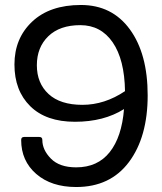

<svg xmlns="http://www.w3.org/2000/svg" viewBox="-20 -744 652 771"><path d="M77 -194H138Q150 -194 150 -182Q150 -142 184.5 -107Q219 -72 286 -72Q372 -72 420.5 -133Q469 -194 478 -306Q397 -255 281 -255Q165 -255 101.5 -317.5Q38 -380 38 -485Q38 -590 109 -657Q180 -724 305 -724Q430 -724 501.5 -626Q573 -528 573 -361Q573 -194 498 -93.5Q423 7 286 7Q186 7 125.5 -45.5Q65 -98 65 -182Q65 -194 77 -194ZM482 -378Q480 -505 432.5 -574Q385 -643 302.5 -643Q220 -643 174 -598.5Q128 -554 128 -482Q128 -410 175 -366.5Q222 -323 311 -323Q400 -323 482 -378Z"/></svg>

Font: Sanchez
Style: Regular
Weight: 400
Designer: Daniel Hernández
Foundry: LatinoType
Version: Version 1.001